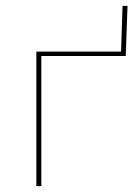

<svg xmlns="http://www.w3.org/2000/svg" viewBox="-20 -635 473 655"><path d="M398 -615H415L409 -444H121V0H104V-459H393Z"/></svg>

Font: EauTestSC Thin
Style: Regular
Weight: 250
Designer: Christian Thalmann (Catharsis Fonts)
Version: Version 0.001;PS 000.001;hotconv 1.0.88;makeotf.lib2.5.64775